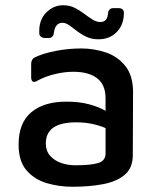

<svg xmlns="http://www.w3.org/2000/svg" viewBox="-20 -698 602 733"><path d="M256 15Q205 15 158 1Q111 -13 81 -48Q51 -83 51 -146Q51 -229 99.5 -269.5Q148 -310 233 -310Q282 -310 319.5 -300Q357 -290 383 -275V-322Q383 -375 350.5 -399.5Q318 -424 260 -424Q226 -424 189 -415Q152 -406 123 -390Q112 -383 105.5 -386.5Q99 -390 99 -403V-454Q99 -472 113 -479Q144 -494 192 -503.5Q240 -513 291 -513Q338 -513 383.5 -498Q429 -483 458.5 -446Q488 -409 488 -346L487 -106Q487 -57 456.5 -31Q426 -5 374 5Q322 15 256 15ZM155 -151Q155 -121 172 -102.5Q189 -84 214.5 -75.5Q240 -67 268 -67Q326 -67 354.5 -75.5Q383 -84 383 -112V-209Q360 -219 331.5 -225Q303 -231 271 -231Q155 -231 155 -151ZM186 -574Q184 -553 166 -553H151Q142 -553 135.5 -558.5Q129 -564 130 -574Q128 -621 156 -649.5Q184 -678 221 -678Q246 -678 265.5 -668Q285 -658 301.5 -645.5Q318 -633 333 -623.5Q348 -614 363 -614Q390 -614 392 -645Q394 -667 413 -667H432Q454 -667 453 -646Q452 -602 425 -575Q398 -548 356 -548Q330 -548 310 -557.5Q290 -567 274 -579.5Q258 -592 244.5 -601.5Q231 -611 218 -611Q205 -611 196.5 -601.5Q188 -592 186 -574Z"/></svg>

Font: Pitagon Sans Medium
Style: Regular
Weight: 500
Designer: Travis Tran
Foundry: Pitagon
Version: Version 1.001; ttfautohint (v1.8.4.7-5d5b);gftools[0.9.26]